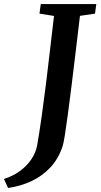

<svg xmlns="http://www.w3.org/2000/svg" viewBox="-110 -763 498 951"><path d="M-70 168 -90.5 123.5Q-45 109 -10.5 83.5Q24 58 45.8 25.2Q67.5 -7.5 74 -43Q85.5 -109 96.5 -187.2Q107.5 -265.5 118 -349.8Q128.5 -434 138.2 -519.2Q148 -604.5 157.5 -684L85.5 -695.5L92 -743H367L360.5 -695.5L286 -684.5Q275.5 -595.5 265 -508Q254.5 -420.5 244.8 -341.8Q235 -263 226.5 -199.2Q218 -135.5 211.2 -93.2Q204.5 -51 199.5 -37Q179.5 23 140.2 65.5Q101 108 47.2 133.5Q-6.5 159 -70 168Z"/></svg>

Font: Merriweather Light 18pt SemiBold
Style: Italic
Weight: 600
Italic angle: -7.8°
Version: Version 2.101